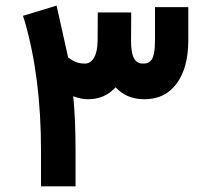

<svg xmlns="http://www.w3.org/2000/svg" viewBox="-20 -663 721 681"><path d="M281.7 -437.5C257.8 -437.5 243.2 -443.4 221.7 -459L180.7 -643.1L61.5 -606.9L67.4 -588.4C106 -456.1 125.5 -302.2 125.5 -127V-2H248V-127C248 -203.6 245.1 -268.6 239.7 -321.8C257.8 -314.5 274.9 -311 292 -311C332 -311 364.7 -325.2 390.1 -353.5C415.5 -325.2 449.7 -311 492.2 -311C541.5 -311 579.6 -329.6 606.9 -367.2C634.3 -404.3 647.9 -455.6 647.9 -521V-637.7H529.8V-521C529.8 -482.4 524.9 -458 515.6 -448.7C505.9 -439 499.5 -437.5 487.3 -437.5C456.5 -437.5 444.8 -463.9 444.8 -518.6L445.3 -599.1V-618.7H326.7V-599.1L326.2 -518.6C326.2 -465.3 306.6 -437.5 281.7 -437.5Z"/></svg>

Font: Shabnam
Style: Bold
Weight: 700
Foundry: DejaVu fonts team - Redesigned by Saber Rastikerdar - Based on Vazir font
Version: Version 5.0.1